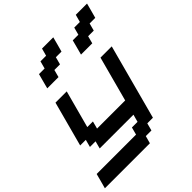

<svg xmlns="http://www.w3.org/2000/svg" viewBox="-324 -1191 1508 1508"><g transform="rotate(-45 429.5 -437.5)"><path d="M-33.7 125H466.3L483.4 62.5H545.9L562.5 0H625Q652.8 -104 708.7 -312.3Q764.6 -520.5 792.5 -625H667.5Q650.4 -562.5 617.2 -437.5Q584 -312.5 566.9 -250H254.4L271 -312.5H208.5L292.5 -625H167.5Q150.9 -562.5 117.2 -437.5Q83.5 -312.5 66.9 -250H129.4L112.8 -187.5H175.3L158.7 -125H533.7L516.6 -62.5H454.1L437.5 0H0Q-5.4 21 -16.6 62.5Q-27.8 104 -33.7 125ZM576.2 -750H701.2L717.8 -812.5H780.3L796.9 -875H859.4Q865.2 -896 876.5 -937.5Q887.7 -979 893.1 -1000H768.1L751 -937.5H688.5L671.9 -875H609.4Q604 -854 593 -812.5Q582 -771 576.2 -750ZM201.2 -750H326.2L342.8 -812.5H405.3L421.9 -875H484.4Q490.2 -895.5 501.5 -937.3Q512.7 -979 518.1 -1000H393.1L376 -937.5H313.5L296.9 -875H234.4Q229 -854 217.8 -812.5Q206.5 -771 201.2 -750Z"/></g></svg>

Font: Faithful 32x
Style: Oblique
Weight: 400
Foundry: Faithful Resource Pack
Version: Version 1.0; January 27, 2023